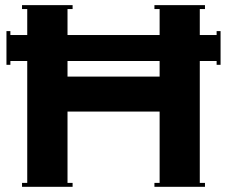

<svg xmlns="http://www.w3.org/2000/svg" viewBox="-20 -720 875 740"><path d="M64.9 0V-15.1H85V-484.9H20V-470.2H4.9V-600.1H20V-585H85V-685.1H64.9V-700.2H259.8V-685.1H240.2V-585H595.2V-685.1H575.2V-700.2H770V-685.1H750V-585H814.9V-600.1H830.1V-470.2H814.9V-484.9H750V-15.1H770V0H575.2V-15.1H595.2V-290H240.2V-15.1H259.8V0ZM240.2 -424.8H595.2V-484.9H240.2Z"/></svg>

Font: Copperplate CC
Style: Bold
Weight: 700
Designer: indestructible type*
Foundry: Cowboy Collective
Version: Version 1.000